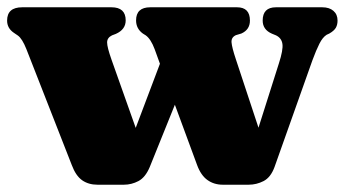

<svg xmlns="http://www.w3.org/2000/svg" viewBox="-20 -502 947 527"><path d="M320 5H247.5Q223 5 205.5 -7.2Q188 -19.5 177 -49L52.5 -367Q41 -396 29 -404.5L18 -412Q-0.5 -424.5 -0.5 -445.5Q-0.5 -482 41 -482H286Q325 -482 325 -446Q325 -421 298 -409L287.5 -405Q274 -398.5 274 -385.5Q274 -372.5 286 -338.5L352.5 -151L419 -327L404.5 -367Q394 -395 380 -405L372 -410Q353.5 -423.5 353.5 -446Q353.5 -482 392.5 -482H630.5Q666 -482 666 -445.5Q666 -420.5 642.5 -410L627.5 -405.5Q614.5 -399.5 615.5 -385.8Q616.5 -372 627.5 -339L689.5 -151.5L745.5 -328Q757.5 -365 755.2 -381.2Q753 -397.5 737.5 -405L726.5 -409.5Q701 -420.5 701 -445.5Q701 -482 737.5 -482H864.5Q884 -482 895.2 -472.2Q906.5 -462.5 906.5 -445.5Q906.5 -434 901.8 -425.8Q897 -417.5 884 -410L876.5 -406.5Q865.5 -399.5 856.8 -382.2Q848 -365 837.5 -336.5L733.5 -43.5Q723 -15 703.5 -5Q684 5 662.5 5H591.5Q567.5 5 549.5 -7.8Q531.5 -20.5 521 -49L460 -214.5L391 -43.5Q379 -15 360 -5Q341 5 320 5Z"/></svg>

Font: Fraunces 9pt Soft Black
Style: Regular
Weight: 900
Version: Version 1.000;[b76b70a41]